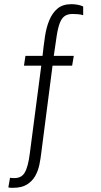

<svg xmlns="http://www.w3.org/2000/svg" viewBox="-20 -718 484 921"><path d="M102 -450 95 -403H178L123 18Q115 83 98 111Q81 139 42 136Q40 136 35 135.5Q30 135 28 135L20 181Q28 183 32 183Q36 183 41 183Q84 183 109.5 167Q135 151 149 126Q163 101 169 71.5Q175 42 178 15L232 -403H326L334 -450H238Q246 -507 252 -546Q258 -585 267 -608Q276 -631 290.5 -641Q305 -651 328 -651Q335 -651 351.5 -650Q368 -649 379 -645V-687Q366 -693 351 -695.5Q336 -698 323 -698Q281 -698 256 -677Q231 -656 216.5 -621Q202 -586 195.5 -541.5Q189 -497 184 -450Z"/></svg>

Font: Secuela Light
Style: Regular
Weight: 300
Designer: Fernando Haro
Foundry: deFharo
Version: Version 1.708